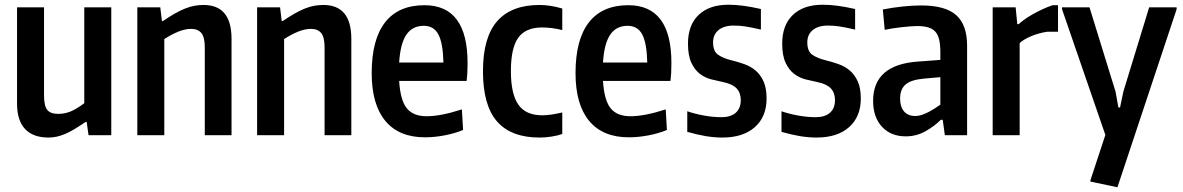

<svg xmlns="http://www.w3.org/2000/svg" viewBox="-20 -571 4996 811"><path d="M185 10Q120 10 86 -26Q52 -62 52 -133V-540H166V-167Q166 -124 179.5 -107Q193 -90 226 -90Q252 -90 276.5 -99.5Q301 -109 336 -135V-540H450V0H354L346 -56H342Q315 -38 293.5 -25Q272 -12 253.5 -4.5Q235 3 218.5 6.5Q202 10 185 10Z M560 -540H657L664 -482H668Q696 -501 719 -514Q742 -527 762 -535Q782 -543 801 -546.5Q820 -550 840 -550Q958 -550 958 -407V0H845V-371Q845 -414 830.5 -431.5Q816 -449 788 -449Q762 -449 733.5 -437.5Q705 -426 674 -406V0H560Z M1066 -540H1163L1170 -482H1174Q1202 -501 1225 -514Q1248 -527 1268 -535Q1288 -543 1307 -546.5Q1326 -550 1346 -550Q1464 -550 1464 -407V0H1351V-371Q1351 -414 1336.5 -431.5Q1322 -449 1294 -449Q1268 -449 1239.5 -437.5Q1211 -426 1180 -406V0H1066Z M1775 9Q1665 9 1607.5 -60.5Q1550 -130 1550 -262Q1550 -404 1606.5 -476.5Q1663 -549 1773 -549Q1955 -549 1955 -305Q1955 -278 1954 -262Q1953 -246 1951 -229H1666Q1671 -148 1698 -114Q1725 -80 1782 -80Q1842 -80 1931 -109L1936 -22Q1903 -8 1859.5 0.5Q1816 9 1775 9ZM1770 -462Q1722 -462 1696.5 -424.5Q1671 -387 1666 -307H1853Q1851 -390 1831.5 -426Q1812 -462 1770 -462Z M2259 10Q2139 10 2079.5 -58Q2020 -126 2020 -270Q2020 -413 2080 -481.5Q2140 -550 2259 -550Q2304 -550 2355 -535V-444Q2331 -450 2310 -452.5Q2289 -455 2270 -455Q2200 -455 2169 -411.5Q2138 -368 2138 -271Q2138 -174 2169.5 -129Q2201 -84 2270 -84Q2305 -84 2355 -96V-5Q2335 2 2309.5 6Q2284 10 2259 10Z M2636 9Q2526 9 2468.5 -60.5Q2411 -130 2411 -262Q2411 -404 2467.5 -476.5Q2524 -549 2634 -549Q2816 -549 2816 -305Q2816 -278 2815 -262Q2814 -246 2812 -229H2527Q2532 -148 2559 -114Q2586 -80 2643 -80Q2703 -80 2792 -109L2797 -22Q2764 -8 2720.5 0.5Q2677 9 2636 9ZM2631 -462Q2583 -462 2557.5 -424.5Q2532 -387 2527 -307H2714Q2712 -390 2692.5 -426Q2673 -462 2631 -462Z M3031 10Q2997 10 2961 4Q2925 -2 2883 -14V-101Q2915 -90 2953.5 -83Q2992 -76 3027 -76Q3067 -76 3088 -95Q3109 -114 3109 -148Q3109 -179 3091.5 -197.5Q3074 -216 3036 -224Q3012 -229 2985.5 -235.5Q2959 -242 2937 -258.5Q2915 -275 2900.5 -305.5Q2886 -336 2886 -387Q2886 -465 2931 -508Q2976 -551 3057 -551Q3088 -551 3121 -546.5Q3154 -542 3194 -533V-446Q3151 -456 3127 -459.5Q3103 -463 3080 -463Q3038 -463 3015 -444Q2992 -425 2992 -392Q2992 -354 3013.5 -339.5Q3035 -325 3067 -317Q3096 -310 3123 -300.5Q3150 -291 3171 -273.5Q3192 -256 3205 -227.5Q3218 -199 3218 -155Q3218 -78 3168.5 -34Q3119 10 3031 10Z M3429 10Q3395 10 3359 4Q3323 -2 3281 -14V-101Q3313 -90 3351.5 -83Q3390 -76 3425 -76Q3465 -76 3486 -95Q3507 -114 3507 -148Q3507 -179 3489.5 -197.5Q3472 -216 3434 -224Q3410 -229 3383.5 -235.5Q3357 -242 3335 -258.5Q3313 -275 3298.5 -305.5Q3284 -336 3284 -387Q3284 -465 3329 -508Q3374 -551 3455 -551Q3486 -551 3519 -546.5Q3552 -542 3592 -533V-446Q3549 -456 3525 -459.5Q3501 -463 3478 -463Q3436 -463 3413 -444Q3390 -425 3390 -392Q3390 -354 3411.5 -339.5Q3433 -325 3465 -317Q3494 -310 3521 -300.5Q3548 -291 3569 -273.5Q3590 -256 3603 -227.5Q3616 -199 3616 -155Q3616 -78 3566.5 -34Q3517 10 3429 10Z M3806 5Q3743 5 3705.5 -35.5Q3668 -76 3668 -145Q3668 -298 3858 -311L3952 -318V-350Q3952 -382 3947 -403.5Q3942 -425 3930.5 -437.5Q3919 -450 3900 -455.5Q3881 -461 3853 -461Q3841 -461 3823.5 -459.5Q3806 -458 3787 -456Q3768 -454 3749.5 -451Q3731 -448 3717 -445L3709 -531Q3750 -539 3792.5 -543.5Q3835 -548 3871 -548Q3973 -548 4019 -507Q4065 -466 4065 -378V0H3971L3962 -65H3954Q3926 -37 3888 -16Q3850 5 3806 5ZM3847 -81Q3860 -81 3874.5 -86Q3889 -91 3902.5 -98Q3916 -105 3929 -113.5Q3942 -122 3952 -129V-245L3883 -239Q3828 -234 3805 -214Q3782 -194 3782 -155Q3782 -120 3798.5 -100.5Q3815 -81 3847 -81Z M4173 -540H4270L4277 -469H4283Q4290 -476 4305 -487Q4320 -498 4340 -509.5Q4360 -521 4382.5 -531.5Q4405 -542 4426 -549H4449V-437H4404Q4369 -432 4336.5 -418.5Q4304 -405 4287 -389V0H4173Z M4586 196V190L4649 -1L4466 -532V-540H4582L4692 -184L4704 -117H4711L4725 -184L4834 -540H4950V-532L4700 220Z"/></svg>

Font: Encode Sans Compressed
Style: SemiBold
Weight: 600
Designer: Pablo Impallari, Andres Torresi
Foundry: Pablo Impallari, Andres Torresi
Version: Version 1.000; ttfautohint (v1.00) -l 8 -r 50 -G 200 -x 14 -